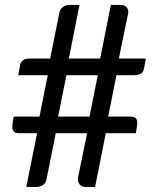

<svg xmlns="http://www.w3.org/2000/svg" viewBox="-20 -736 620 756"><path d="M365 -440H241.5L209 -277H332.5ZM554 -505.5 547.5 -468Q545 -453.5 535.8 -446.8Q526.5 -440 507.5 -440H438.5L406 -277H495.5Q510 -277 516.2 -268.8Q522.5 -260.5 519.5 -240L515 -211.5H396.5L354.5 0H314Q307.5 0 302 -3Q296.5 -6 292.8 -11Q289 -16 287.5 -23Q286 -30 287.5 -38.5L323 -211.5H199.5L164 -34Q161 -15.5 149.5 -7.8Q138 0 123.5 0H83.5L126 -211.5H53Q39 -211.5 32.8 -219.8Q26.5 -228 29.5 -248.5L33.5 -277H135.5L168 -440H52L58.5 -477Q61 -491.5 70.2 -498.5Q79.5 -505.5 98.5 -505.5H177.5L213.5 -684.5Q216.5 -699.5 227.2 -708Q238 -716.5 253 -716.5H293L251 -505.5H374.5L416.5 -716.5H456Q470.5 -716.5 478.8 -707Q487 -697.5 484.5 -683L448 -505.5Z"/></svg>

Font: Lato-Regular
Style: Regular
Weight: 400
Designer: Lukasz Dziedzic with Adam Twardoch and Botio Nikoltchev
Foundry: tyPoland Lukasz Dziedzic
Version: Version 2.015; 2015-08-06; http://www.latofonts.com/